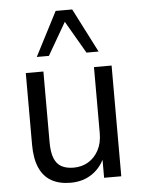

<svg xmlns="http://www.w3.org/2000/svg" viewBox="-54 -789 622 840"><g transform="rotate(-5 257.5 -368.5)"><path d="M222.2 8.9Q172.8 8.9 138.4 -10.5Q103.9 -29.9 86.1 -70.3Q68.4 -110.8 68.4 -171.5V-486.3H145.7V-175.5Q145.7 -131.7 156.3 -105.1Q167 -78.6 188.4 -67.2Q209.7 -55.8 241.1 -55.8Q277.5 -55.8 305.9 -72.9Q334.2 -90 351 -121.4Q367.8 -152.9 367.8 -195.8V-486.3H445.2V0H369.8V-103.7H380Q362.3 -51.2 320.8 -21.2Q279.4 8.9 222.2 8.9ZM122.4 -552.3 222.2 -745.8H294.9L393.9 -552.3H340.7L258 -694.7L175.6 -552.3Z"/></g></svg>

Font: Nunito Sans 12pt ExtraLight SemiCondensed
Style: Regular
Weight: 200
Width: 4
Version: Version 3.101;gftools[0.9.27]